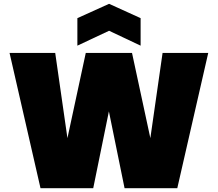

<svg xmlns="http://www.w3.org/2000/svg" viewBox="-20 -985 1140 1005"><path d="M192 0 30 -708H269L333 -262L429 -708H671L767 -262L831 -708H1070L908 0H632L550 -402L468 0ZM716 -890V-746L551 -824L385 -746V-890L551 -965Z"/></svg>

Font: Poppins Black
Style: Regular
Weight: 900
Designer: Ninad Kale (Devanagari), Jonny Pinhorn (Latin)
Foundry: Indian Type Foundry
Version: Version 3.200;PS 1.000;hotconv 16.6.54;makeotf.lib2.5.65590